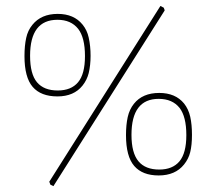

<svg xmlns="http://www.w3.org/2000/svg" viewBox="-20 -571 733 651"><path d="M538.1 -535.2 161.1 60.1 150.9 55.2 147 44.9 147.9 43.9 523.9 -550.8 535.2 -544.9 538.1 -537.1ZM174.8 -244.1Q118.7 -244.1 90.8 -276.4Q63 -308.6 63 -380.9Q63 -416 68.8 -442.4Q74.2 -467.8 89.8 -486.8Q119.6 -523.9 175.8 -523.9Q230.5 -523.9 259.8 -487.8Q275.4 -468.8 280.8 -443.4Q287.1 -415 287.1 -381.8Q287.1 -349.6 280.8 -323.2Q274.9 -299.8 259.8 -280.8Q230.5 -244.1 174.8 -244.1ZM174.8 -503.9Q82 -503.9 82 -381.8Q82 -319.8 105.5 -292Q128.9 -264.2 175.8 -264.2Q221.2 -264.2 244.6 -292Q268.1 -319.8 268.1 -380.9Q268.1 -443.4 245.1 -473.1Q220.7 -503.9 174.8 -503.9ZM520 -255.9Q574.7 -255.9 604 -220.2Q619.1 -201.2 625 -175.3Q630.9 -148.9 630.9 -113.8Q630.9 -79.1 625 -55.2Q619.6 -32.7 604 -13.2Q574.2 23.9 518.1 23.9Q462.9 23.9 435.1 -8.3Q407.2 -40.5 407.2 -112.8Q407.2 -147.9 413.1 -174.3Q418.9 -200.2 434.1 -219.2Q463.4 -255.9 520 -255.9ZM520 3.9Q564.9 3.9 588.4 -23.9Q611.8 -51.8 611.8 -112.8Q611.8 -175.3 588.9 -205.1Q564.5 -235.8 518.1 -235.8Q425.8 -235.8 425.8 -113.8Q425.8 -52.2 449.7 -23.9Q473.1 3.9 520 3.9Z"/></svg>

Font: Datalegreya
Style: Thin
Weight: 250
Designer: Figs Lab
Foundry: Figs Lab
Version: Version 1.002;PS 001.002;hotconv 1.0.70;makeotf.lib2.5.58329